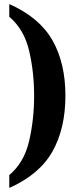

<svg xmlns="http://www.w3.org/2000/svg" viewBox="-20 -792 391 951"><path d="M26 139Q176 72 240 -42Q304 -156 304 -318Q304 -479 240 -592Q176 -705 26 -772V-709Q99 -647 124 -541.5Q149 -436 149 -318Q149 -199 124 -92.5Q99 14 26 75Z"/></svg>

Font: Noto Serif ExtraCondensed Extra
Style: Regular
Weight: 800
Width: 3
Designer: Monotype Design Team
Foundry: Monotype Imaging Inc.
Version: Version 1.002